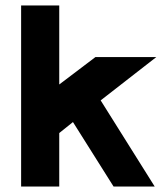

<svg xmlns="http://www.w3.org/2000/svg" viewBox="-20 -680 603 700"><path d="M57 0V-660H196V-372L328 -472H550L347 -314L544 0H394L246 -235L196 -195V0Z"/></svg>

Font: Lil Grotesk Black
Style: Regular
Weight: 900
Designer: Bastien Sozeau
Foundry: NBR — Bastien Sozeau
Version: Version 3.003; ttfautohint (v1.8.4.7-5d5b);gftools[0.9.33]